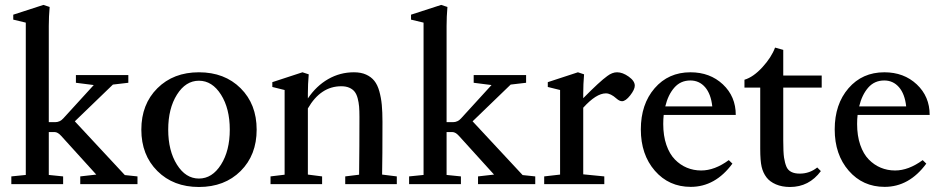

<svg xmlns="http://www.w3.org/2000/svg" viewBox="-20 -746 3806 778"><path d="M25.9 0V-31.2L84.5 -37.1V-654.3L33.7 -666.5V-686.5L155.8 -726.1L181.2 -717.8Q177.7 -678.7 177.7 -640.6V-251H203.6Q223.1 -251 236.8 -266.6L359.9 -401.4L287.6 -410.6V-441.9H500V-410.6L437.5 -403.3L283.2 -254.4L485.8 -36.6L537.1 -31.2V0H305.2V-31.2L370.1 -38.6L228 -195.3Q213.9 -210.9 201.2 -210.9H177.7V-37.1L235.8 -31.2V0Z M786.1 11.7Q682.6 11.7 617.7 -53Q552.7 -117.7 552.7 -220.7Q552.7 -323.7 617.7 -388.4Q682.6 -453.1 786.1 -453.1Q890.1 -453.1 955.1 -388.4Q1020 -323.7 1020 -220.7Q1020 -117.7 955.1 -53Q890.1 11.7 786.1 11.7ZM697 -78.9Q732.4 -22.5 786.1 -22.5Q839.8 -22.5 875.5 -78.9Q911.1 -135.3 911.1 -220.7Q911.1 -306.2 875.5 -362.5Q839.8 -418.9 786.1 -418.9Q732.4 -418.9 697 -362.5Q661.6 -306.2 661.6 -220.7Q661.6 -135.3 697 -78.9Z M1076.2 0V-31.2L1133.3 -38.1V-381.3L1083.5 -393.6V-413.1L1205.6 -453.1L1231 -444.8Q1227.5 -404.8 1227.5 -367.2V-347.2Q1261.7 -397.9 1309.8 -425.5Q1357.9 -453.1 1414.1 -453.1Q1442.9 -453.1 1463.4 -443.8Q1483.9 -434.6 1496.8 -418.5Q1509.8 -402.3 1517.1 -376Q1524.4 -349.6 1527.1 -320.8Q1529.8 -292 1529.8 -252.4Q1529.8 -108.4 1528.3 -38.6L1587.9 -31.2V0H1378.9V-31.2L1435.1 -38.1Q1436.5 -153.3 1436.5 -272Q1436.5 -296.9 1435.1 -314.2Q1433.6 -331.5 1429.2 -348.1Q1424.8 -364.7 1416.7 -374.8Q1408.7 -384.8 1395.3 -390.6Q1381.8 -396.5 1362.8 -396.5Q1279.3 -396.5 1227.5 -306.6V-38.6L1285.2 -31.2V0Z M1637.7 0V-31.2L1696.3 -37.1V-654.3L1645.5 -666.5V-686.5L1767.6 -726.1L1793 -717.8Q1789.6 -678.7 1789.6 -640.6V-251H1815.4Q1835 -251 1848.6 -266.6L1971.7 -401.4L1899.4 -410.6V-441.9H2111.8V-410.6L2049.3 -403.3L1895 -254.4L2097.7 -36.6L2148.9 -31.2V0H1917V-31.2L1981.9 -38.6L1839.8 -195.3Q1825.7 -210.9 1813 -210.9H1789.6V-37.1L1847.7 -31.2V0Z M2185.1 0V-31.2L2249.5 -38.6V-381.3L2199.7 -393.6V-413.1L2321.8 -453.1L2346.7 -444.8Q2343.3 -404.8 2343.3 -367.2V-348.1Q2410.2 -416 2440.9 -438Q2460.9 -453.1 2480.5 -453.1Q2502.9 -453.1 2527.6 -435.5Q2552.2 -418 2552.2 -398.9Q2552.2 -383.3 2533.7 -359.6Q2515.1 -335.9 2500.5 -335.9Q2490.2 -335.9 2478 -346.7Q2454.6 -367.7 2435.1 -367.7Q2396 -367.7 2343.3 -309.6V-39.6L2428.7 -31.2V0Z M2778.8 11.2Q2690.4 11.2 2633.5 -54.2Q2576.7 -119.6 2576.7 -221.7Q2576.7 -323.7 2632.6 -388.4Q2688.5 -453.1 2777.8 -453.1Q2856.9 -453.1 2909.2 -404.1Q2961.4 -355 2961.4 -280.3H2669.4Q2667.5 -264.2 2667.5 -243.7Q2667.5 -195.8 2680.2 -158.9Q2692.9 -122.1 2714.6 -99.9Q2736.3 -77.6 2763.4 -66.4Q2790.5 -55.2 2821.3 -55.2Q2876 -55.2 2933.1 -97.2L2947.8 -83Q2878.4 11.2 2778.8 11.2ZM2777.3 -419.9Q2737.8 -419.9 2712.4 -390.9Q2687 -361.8 2675.8 -314.9H2866.2Q2860.8 -365.2 2837.2 -392.6Q2813.5 -419.9 2777.3 -419.9Z M3181.2 11.7Q3148.9 11.7 3124 1Q3099.1 -9.8 3085.9 -27.3Q3071.8 -45.9 3066.2 -70.1Q3060.5 -94.2 3060.5 -143.1V-391.1H2996.6V-422.9Q3032.7 -433.6 3069.3 -473.6Q3106 -513.7 3120.6 -553.2L3153.8 -543.9V-439.9H3309.6V-391.1H3153.8V-177.2Q3153.8 -128.4 3157 -107.2Q3160.2 -85.9 3167 -69.8Q3179.2 -42.5 3220.7 -42.5Q3260.7 -42.5 3291.5 -67.4L3306.2 -52.7Q3258.3 11.7 3181.2 11.7Z M3564.5 11.2Q3476.1 11.2 3419.2 -54.2Q3362.3 -119.6 3362.3 -221.7Q3362.3 -323.7 3418.2 -388.4Q3474.1 -453.1 3563.5 -453.1Q3642.6 -453.1 3694.8 -404.1Q3747.1 -355 3747.1 -280.3H3455.1Q3453.1 -264.2 3453.1 -243.7Q3453.1 -195.8 3465.8 -158.9Q3478.5 -122.1 3500.2 -99.9Q3522 -77.6 3549.1 -66.4Q3576.2 -55.2 3606.9 -55.2Q3661.6 -55.2 3718.8 -97.2L3733.4 -83Q3664.1 11.2 3564.5 11.2ZM3563 -419.9Q3523.4 -419.9 3498 -390.9Q3472.7 -361.8 3461.4 -314.9H3651.9Q3646.5 -365.2 3622.8 -392.6Q3599.1 -419.9 3563 -419.9Z"/></svg>

Font: Elstob 10pt Medium
Style: Regular
Weight: 500
Designer: Peter S. Baker
Version: Version 1.015